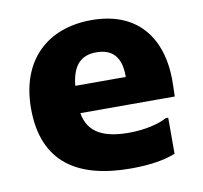

<svg xmlns="http://www.w3.org/2000/svg" viewBox="-68 -635 760 719"><g transform="rotate(-10 312.0 -275.5)"><path d="M324 -562C153 -562 44 -455 44 -275C44 -67 176 11 374 11C450 11 504 1 544 -15V-152H534C506 -136 452 -122 390 -122C300 -122 236 -147 223 -226H582L583 -262C591 -434 511 -562 324 -562ZM414 -330H222C230 -412 267 -440 321 -440C385 -440 414 -402 414 -335Z"/></g></svg>

Font: Kufam Arabic Latin Roman Bold
Style: Regular
Weight: 700
Designer: Wael Morcos & Artur Schmal
Version: Version 1.200;PS 001.200;hotconv 1.0.88;makeotf.lib2.5.64775